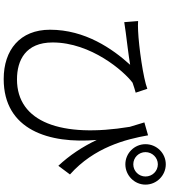

<svg xmlns="http://www.w3.org/2000/svg" viewBox="41 -896 918 1040"><g transform="rotate(90 500.0 -376.0)"><path d="M804 -705C804 -742 834 -772 870 -772C907 -772 936 -742 936 -705C936 -669 907 -639 870 -639C833 -639 804 -669 804 -705ZM761 -705C761 -645 810 -596 870 -596C930 -596 980 -645 980 -705C980 -766 930 -815 870 -815C810 -815 761 -766 761 -705ZM94 -665 100 -590C120 -593 137 -595 155 -598C193 -603 278 -613 331 -622C244 -526 141 -378 141 -188C141 -25 251 63 408 63C684 63 760 -183 738 -441C776 -362 821 -294 878 -233L925 -296C778 -427 734 -599 713 -719L643 -699L667 -620C728 -250 642 -9 410 -9C306 -9 210 -56 210 -202C210 -410 366 -589 428 -635C443 -641 469 -648 482 -652L461 -715C404 -693 235 -669 147 -665C129 -664 108 -664 94 -665Z"/></g></svg>

Font: Noto Sans HK DemiLight
Style: Regular
Weight: 350
Designer: Ryoko NISHIZUKA 西塚涼子 (kana, bopomofo & ideographs); Paul D. Hunt (Latin, Greek & Cyrillic); Sandoll Communications 산돌커뮤니
Foundry: Adobe
Version: Version 2.004;hotconv 1.0.118;makeotfexe 2.5.65603